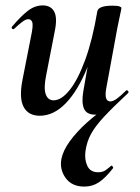

<svg xmlns="http://www.w3.org/2000/svg" viewBox="-20 -415 516 710"><path d="M292 275Q246 275 223 243.5Q200 212 207 173Q213 142 238 107.5Q263 73 300 39.5Q337 6 378 -21L361 1Q354 5 347.5 7Q341 9 332 9Q300 9 290.5 -13.5Q281 -36 288 -77L340 -374Q345 -394 396 -394Q416 -394 422.5 -391Q429 -388 429 -386Q429 -382 424 -360Q419 -338 414 -312L373 -89Q364 -40 388 -40Q398 -40 412 -50Q426 -60 446 -80Q449 -83 453 -79Q457 -75 454 -71Q397 -18 364.5 17Q332 52 316.5 80.5Q301 109 296 144Q292 175 303 198.5Q314 222 343 222Q360 222 371 214Q382 206 391 198Q393 196 396.5 200.5Q400 205 398 207Q370 243 346 259Q322 275 292 275ZM127 13Q85 13 67.5 -19.5Q50 -52 63 -119L98 -297Q103 -326 98.5 -335Q94 -344 85 -344Q75 -344 62 -334Q49 -324 33 -309Q29 -305 25 -309Q21 -313 25 -317Q57 -355 83 -375Q109 -395 138 -395Q168 -395 180.5 -372Q193 -349 182 -297L151 -138Q141 -90 149 -67Q157 -44 178 -44Q207 -44 237.5 -82Q268 -120 295 -193.5Q322 -267 340 -374L358 -373Q339 -255 304 -168Q269 -81 224 -34Q179 13 127 13Z"/></svg>

Font: Cormorant Infant Light
Style: Italic
Weight: 300
Italic angle: -10°
Designer: Christian Thalmann (Catharsis Fonts)
Foundry: Catharsis Fonts
Version: Version 4.001